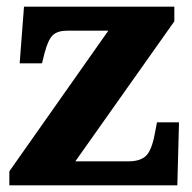

<svg xmlns="http://www.w3.org/2000/svg" viewBox="-20 -556 576 576"><path d="M8 0V-42L305 -464H182Q154 -464 139.5 -451.5Q125 -439 114 -398L106 -366H39L52 -536H503V-492L206 -72H365Q401 -72 418 -88.5Q435 -105 444 -153L451 -189H517L512 0Z"/></svg>

Font: Noto Serif Tamil ExtraBold
Style: Regular
Weight: 800
Designer: Indian Type Foundry, Tom Grace, and the Monotype Design Team
Foundry: Monotype Imaging Inc.
Version: Version 2.004; ttfautohint (v1.8.4.7-5d5b)